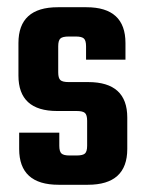

<svg xmlns="http://www.w3.org/2000/svg" viewBox="-20 -511 402 531"><path d="M221 -108V-177Q221 -193 215 -198.5Q209 -204 192 -204H138Q31 -204 31 -302V-392Q31 -491 140 -491H219Q327 -491 327 -392V-346H218V-383Q218 -399 212 -404.5Q206 -410 190 -410H170Q153 -410 147 -404.5Q141 -399 141 -383V-311Q141 -295 147 -289.5Q153 -284 170 -284H224Q332 -284 332 -186V-99Q332 0 223 0H142Q33 0 33 -99V-144H144V-108Q144 -92 150 -86.5Q156 -81 172 -81H192Q209 -81 215 -86.5Q221 -92 221 -108Z"/></svg>

Font: Teko Medium
Style: Regular
Weight: 500
Designer: Manushi Parikh, Jonny Pinhorn
Foundry: Indian Type Foundry
Version: Version 1.106;PS 1.0;hotconv 1.0.78;makeotf.lib2.5.61930; tt